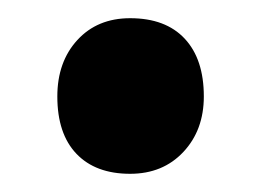

<svg xmlns="http://www.w3.org/2000/svg" viewBox="-20 -444 287 211"><path d="M123 -253Q85 -253 64 -275Q43 -297 43 -338Q43 -376 65 -400Q87 -424 123 -424Q162 -424 183 -401.5Q204 -379 204 -338Q204 -301 181.5 -277Q159 -253 123 -253Z"/></svg>

Font: Readex Pro SemiBold
Style: Regular
Weight: 600
Designer: Bonnie Shaver-Troup, Thomas Jockin
Foundry: Lexend
Version: Version 1.204; ttfautohint (v1.8.4.7-5d5b)